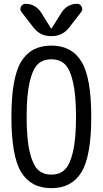

<svg xmlns="http://www.w3.org/2000/svg" viewBox="-20 -980 540 1010"><path d="M303.7 -914.1Q334 -960 385.7 -960Q401.4 -960 409.2 -944.8Q417 -929.7 407.2 -917L343.8 -835Q308.6 -790 252.9 -790H247.1Q191.4 -790 156.2 -835L92.8 -917Q83 -929.7 90.3 -944.8Q97.7 -960 114.3 -960Q166 -960 196.3 -914.1L248 -831.1Q248 -830.1 250 -830.1Q252 -830.1 252 -831.1ZM320.8 -642.6Q293.9 -668 250 -668Q206.1 -668 179.2 -642.6Q152.3 -617.2 136.2 -549.3Q120.1 -481.4 120.1 -365.2Q120.1 -249 136.2 -181.2Q152.3 -113.3 179.2 -87.4Q206.1 -61.5 250 -61.5Q293.9 -61.5 320.8 -87.4Q347.7 -113.3 363.8 -181.2Q379.9 -249 379.9 -365.2Q379.9 -481.4 363.8 -549.3Q347.7 -617.2 320.8 -642.6ZM408.7 -74.7Q357.4 9.8 250 9.8Q142.6 9.8 91.3 -74.7Q40 -159.2 40 -365.2Q40 -571.3 91.3 -655.8Q142.6 -740.2 250 -740.2Q357.4 -740.2 408.7 -655.8Q460 -571.3 460 -365.2Q460 -159.2 408.7 -74.7Z"/></svg>

Font: Rounded Mgen+ 1m regular
Style: Regular
Weight: 400
Designer: [Source Han Sans]
Ryoko NISHIZUKA  (kana & ideographs); Paul D. Hunt (Latin, Greek & Cyrillic); Wenlong ZHANG  (bopomofo
Version: Version 1.059.20150602